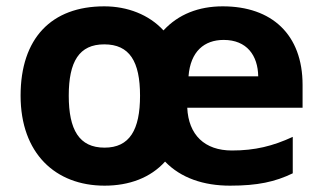

<svg xmlns="http://www.w3.org/2000/svg" viewBox="-20 -576 1018 606"><path d="M683 -556C607 -556 543 -531 496 -480C450 -530 382 -556 309 -556C142 -556 45 -455 45 -274C45 -92 155 10 310 10C388 10 455 -15 501 -66C551 -14 623 10 706 10C793 10 848 -2 904 -29V-144C841 -115 785 -101 712 -101C626 -101 575 -150 571 -236H935V-308C935 -467 838 -556 683 -556ZM686 -450C759 -450 794 -401 795 -335H575C581 -414 625 -450 686 -450ZM309 -436C389 -436 422 -382 422 -274C422 -166 389 -110 310 -110C230 -110 197 -166 197 -274C197 -382 230 -436 309 -436Z"/></svg>

Font: Noto Kufi Arabic
Style: Bold
Weight: 700
Designer: Monotype Design Team, David Williams, Khaled Hosny
Foundry: Google LLC
Version: Version 2.109